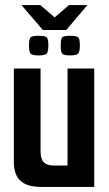

<svg xmlns="http://www.w3.org/2000/svg" viewBox="-20 -742 434 762"><path d="M65 -722H140L197 -673L254 -722H327L243 -623H150ZM146 0Q99 0 75 -14.5Q51 -29 43 -51Q35 -73 35 -95V-470H141V-141Q141 -112 153.5 -98.5Q166 -85 194 -85H248V-470H354V0ZM258 -522Q230 -522 225.5 -531Q221 -540 221 -561Q221 -584 225.5 -592Q230 -600 258 -600Q287 -600 292 -592Q297 -584 297 -561Q297 -540 291.5 -531Q286 -522 258 -522ZM133 -522Q105 -522 100 -531Q95 -540 95 -561Q95 -584 100 -592Q105 -600 133 -600Q162 -600 167 -592Q172 -584 172 -561Q172 -540 166.5 -531Q161 -522 133 -522Z"/></svg>

Font: Smooch Sans Thin
Style: Bold
Weight: 700
Version: Version 1.010